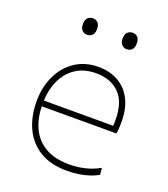

<svg xmlns="http://www.w3.org/2000/svg" viewBox="-133 -805 794 908"><g transform="rotate(20 264.0 -351.0)"><path d="M309 9Q226 9 171.2 -24.8Q116.5 -58.5 89.2 -117.2Q62 -176 62 -251Q62 -324.5 89.8 -381.8Q117.5 -439 167 -471.5Q216.5 -504 282 -504Q340.5 -504 383.5 -479.2Q426.5 -454.5 449.8 -408.2Q473 -362 473 -297Q473 -280 472.2 -265.8Q471.5 -251.5 469 -237L442 -264Q443 -272.5 443 -280Q443 -287.5 443 -295Q443 -386 399 -429Q355 -472 283 -472Q222 -472 179.5 -443.5Q137 -415 115 -365Q93 -315 93 -251V-249Q93 -180 116.5 -129.2Q140 -78.5 187.8 -50.8Q235.5 -23 309 -23Q335.5 -23 361.5 -27Q387.5 -31 412.2 -39.2Q437 -47.5 460 -61L463 -27Q444 -15.5 419.5 -7.5Q395 0.5 366.8 4.8Q338.5 9 309 9ZM78 -237V-266H447L469 -263V-237ZM378 -628Q363 -628 353 -638.5Q343 -649 343 -669Q343 -691 353.2 -701Q363.5 -711 379 -711Q395 -711 404.5 -700.5Q414 -690 414 -669Q414 -649 404.2 -638.5Q394.5 -628 378 -628ZM178 -628Q163 -628 153 -638.5Q143 -649 143 -669Q143 -691 153.2 -701Q163.5 -711 179 -711Q195 -711 204.5 -700.5Q214 -690 214 -669Q214 -649 204.2 -638.5Q194.5 -628 178 -628Z"/></g></svg>

Font: Commissioner Thin
Style: Regular
Weight: 100
Designer: Kostas Bartsokas
Foundry: Kostas Bartsokas
Version: Version 1.001;gftools[0.9.23]